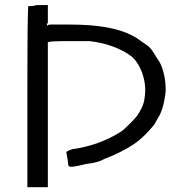

<svg xmlns="http://www.w3.org/2000/svg" viewBox="-20 -743 778 770"><path d="M171.9 -722.7V-679.7V-652.3Q164.1 -640.6 171.9 -640.6Q171.9 -644.5 183.6 -644.5H187.5H191.4H234.4H261.7Q425.8 -644.5 507.8 -601.6Q519.5 -597.7 562.5 -566.4Q582 -554.7 593.8 -535.2Q605.5 -515.6 621.1 -492.2Q644.5 -445.3 644.5 -378.9Q636.7 -304.7 613.3 -269.5L609.4 -261.7Q605.5 -257.8 603.5 -252Q601.6 -246.1 597.7 -242.2Q593.8 -238.3 585.9 -228.5Q578.1 -218.8 562.5 -203.1Q539.1 -179.7 515.6 -164.1Q492.2 -148.4 460.9 -132.8Q429.7 -117.2 398.4 -105.5Q371.1 -89.8 328.1 -85.9Q281.2 -74.2 265.6 -74.2Q253.9 -74.2 253.9 -82Q253.9 -85.9 252 -97.7Q250 -109.4 246.1 -132.8Q246.1 -136.7 269.5 -144.5Q324.2 -152.3 373 -169.9Q421.9 -187.5 464.8 -214.8Q472.7 -218.8 503.9 -250Q535.2 -281.2 543 -300.8Q554.7 -320.3 558.6 -341.8Q562.5 -363.3 562.5 -382.8Q562.5 -414.1 550.8 -449.2Q531.2 -500 503.9 -519.5Q437.5 -566.4 339.8 -578.1H285.2H250Q179.7 -578.1 175.8 -574.2H171.9V7.8H89.8V-355.5Q89.8 -714.8 93.8 -718.8H105.5Q113.3 -718.8 119.1 -720.7Q125 -722.7 132.8 -722.7Z"/></svg>

Font: 和音 by 宁静之雨，公众号njzyshare
Style: Regular
Weight: 400
Designer: Steve Matteson
Foundry: Ascender Corporation
Version: Version 6.00;June 8, 2018;FontCreator 11.0.0.2388 32-bit